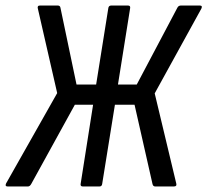

<svg xmlns="http://www.w3.org/2000/svg" viewBox="-32 -675 750 695"><path d="M-4 0Q-15 0 -10 -11L175 -338L105 -644Q102 -655 113 -655H177Q186 -655 187 -646L245 -369H316L360 -645Q361 -655 371 -655H431Q441 -655 439 -645L395 -369H463L610 -647Q614 -655 623 -655H691Q702 -655 697 -644L528 -337L606 -11Q609 0 597 0H530Q522 0 520 -9L455 -296H384L338 -10Q337 0 328 0H268Q258 0 260 -10L305 -296H239L81 -9Q76 0 69 0Z"/></svg>

Font: Sofia Sans Condensed Medium
Style: Italic
Weight: 500
Italic angle: -9°
Designer: Botio Nikoltchev, Ani Petrova
Foundry: lettersoup
Version: Version 4.101; ttfautohint (v1.8.4.7-5d5b)